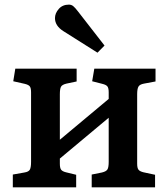

<svg xmlns="http://www.w3.org/2000/svg" viewBox="-20 -807 725 827"><path d="M399.9 -580.1 252.9 -672.9Q216.8 -695.8 216.8 -729Q216.8 -750 233.2 -768.6Q249.5 -787.1 276.9 -787.1Q287.1 -787.1 295.2 -780.8Q303.2 -774.4 315.9 -757.8L430.2 -610.8ZM35.2 0V-55.2L85 -64Q103.5 -66.9 108.6 -76.4Q113.8 -85.9 113.8 -109.9V-409.2Q113.8 -427.7 108.4 -434.8Q103 -441.9 86.9 -445.8L37.1 -457L45.9 -511.2H310.1V-456.1L266.1 -446.8Q247.6 -442.4 242.7 -433.3Q237.8 -424.3 237.8 -400.9V-205.1L448.2 -380.9V-409.2Q448.2 -427.7 442.6 -434.8Q437 -441.9 420.9 -445.8L377 -457L386.2 -511.2H649.9V-456.1L600.1 -446.8Q581.5 -443.4 576.2 -433.6Q570.8 -423.8 570.8 -400.9V-102.1Q570.8 -83.5 576.4 -76.2Q582 -68.8 598.1 -64.9L647.9 -54.2V0H375V-55.2L418.9 -64Q437.5 -68.4 442.9 -77.4Q448.2 -86.4 448.2 -109.9V-299.8L237.8 -124V-102.1Q237.8 -83.5 243.2 -76.2Q248.5 -68.8 264.2 -64.9L308.1 -54.2V0Z"/></svg>

Font: Literata Book SemiBold
Style: Regular
Weight: 600
Designer: Latin by Veronika Burian and Jose Scaglione. Greek by Irene Vlachou. Cyrillic by Vera Evstafieva
Foundry: TypeTogether
Version: Version 2.003;PS 002.003;hotconv 1.0.88;makeotf.lib2.5.64775